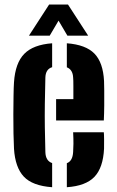

<svg xmlns="http://www.w3.org/2000/svg" viewBox="-20 -794 500 823"><path d="M40 -156.5Q38.5 -183 37.8 -222Q37 -261 37.2 -303.2Q37.5 -345.5 38 -382.5Q38.5 -419.5 40 -441.5Q45.5 -524 84 -563.2Q122.5 -602.5 203.5 -608.5V-506Q175.5 -497.5 174.5 -461.5Q173 -400 172.2 -349.2Q171.5 -298.5 172.2 -249Q173 -199.5 174.5 -142Q175.5 -104.5 203.5 -95V8.5Q119 2.5 82 -37Q45 -76.5 40 -156.5ZM220.5 -277.5V-369H294.5Q294.5 -399 294.5 -425.8Q294.5 -452.5 293.5 -461.5Q292 -495.5 266.5 -505.5V-608.5Q347.5 -602.5 384.8 -564.2Q422 -526 426 -446.5Q426.5 -435 426.8 -406.2Q427 -377.5 426.8 -342.5Q426.5 -307.5 425 -277.5ZM266.5 8.5V-94.5Q291.5 -103.5 293.5 -143Q294.5 -158 294.8 -178Q295 -198 293.5 -227H425Q426 -218.5 426.2 -195.8Q426.5 -173 426 -156.5Q422 -75 384.8 -36Q347.5 3 266.5 8.5ZM104 -641 190.5 -774.5H271.5L358 -641H269L231 -705.5L193 -641Z"/></svg>

Font: Big Shoulders Stencil Text ExtraBold
Style: Regular
Weight: 800
Designer: Patric King
Foundry: XO Type Co
Version: Version 1.000